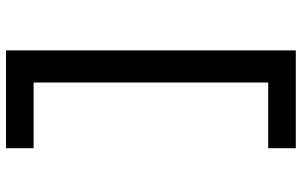

<svg xmlns="http://www.w3.org/2000/svg" viewBox="-203 -660 1006 640"><g transform="rotate(-90 300.0 -340.0)"><path d="M126 143V51H345V-731H126V-823H452V143Z"/></g></svg>

Font: Iosevka Semibold Extended
Style: Regular
Weight: 600
Width: 7
Monospace: yes
Designer: Belleve Invis
Foundry: Belleve Invis
Version: Version 32.5.0; ttfautohint (v1.8.4)